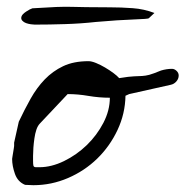

<svg xmlns="http://www.w3.org/2000/svg" viewBox="-20 -543 545 564"><path d="M15.6 -76.2Q15.6 -77.1 16.6 -83Q17.6 -88.9 18.6 -95.2Q19.5 -101.6 20.5 -106.9Q21.5 -112.3 21.5 -114.3V-118.2V-124L35.2 -185.5Q51.8 -220.7 69.8 -252.9Q87.9 -285.2 111.3 -309.6Q134.8 -334 165.5 -348.6Q196.3 -363.3 240.2 -363.3Q249 -363.3 262.2 -357.9Q275.4 -352.5 288.6 -344.7Q301.8 -336.9 313 -328.6Q324.2 -320.3 330.1 -313.5Q360.4 -318.4 374 -318.8Q387.7 -319.3 397.5 -319.8Q407.2 -320.3 418.5 -323.2Q429.7 -326.2 453.1 -335.9Q469.7 -340.8 485.4 -340.8Q492.2 -340.8 498.5 -335Q504.9 -329.1 504.9 -321.3Q504.9 -311.5 498 -303.7Q491.2 -295.9 481.4 -293.9L359.4 -266.6L348.6 -261.7Q347.7 -209 325.2 -161.1Q302.7 -113.3 265.6 -77.1Q228.5 -41 179.7 -20Q130.9 1 78.1 1Q74.2 1 65.4 0.5Q56.6 0 53.7 0Q32.2 -8.8 23.9 -32.2Q15.6 -55.7 15.6 -76.2ZM78.1 -56.6Q79.1 -51.8 85.9 -51.8Q92.8 -51.8 95.7 -51.8Q130.9 -51.8 168 -69.8Q205.1 -87.9 234.9 -116.7Q264.6 -145.5 283.7 -182.1Q302.7 -218.8 302.7 -255.9Q271.5 -255.9 240.2 -261.2Q209 -266.6 179.7 -266.6H178.7L97.7 -180.7Q90.8 -173.8 86.9 -162.1Q83 -150.4 81.1 -136.7Q79.1 -123 78.1 -109.4Q77.1 -95.7 77.1 -85Q77.1 -82 77.1 -71.3Q77.1 -60.5 78.1 -56.6ZM43 -494.1Q44.9 -501 56.6 -508.8Q68.4 -516.6 75.2 -518.6Q121.1 -521.5 145.5 -522.5Q169.9 -523.4 189.9 -522.9Q210 -522.5 233.9 -522Q257.8 -521.5 302.7 -521.5Q335.9 -521.5 369.6 -519Q403.3 -516.6 433.6 -504.9L417 -489.3Q415 -487.3 372.6 -485.8Q330.1 -484.4 261.7 -478.5Q217.8 -473.6 171.4 -472.2Q125 -470.7 82 -470.7Q78.1 -470.7 70.8 -471.7Q63.5 -472.7 56.6 -475.1Q49.8 -477.5 45.4 -482.4Q41 -487.3 43 -494.1Z"/></svg>

Font: Cedarville Cursive
Style: Regular
Weight: 400
Designer: Kimberly Geswein
Foundry: Kimberly Geswein
Version: Version 1.001 2010